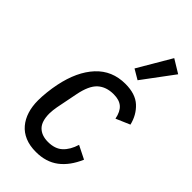

<svg xmlns="http://www.w3.org/2000/svg" viewBox="-246 -854 933 933"><g transform="rotate(45 221.0 -387.0)"><path d="M206 12Q163 12 131 -1.5Q99 -15 78 -40Q57 -65 46.5 -98.5Q36 -132 36 -173Q36 -199 39.5 -231Q43 -263 49 -292Q72 -404 130.5 -467Q189 -530 280 -530Q349 -530 386.5 -495.5Q424 -461 437 -407L365 -376Q357 -417 335.5 -435.5Q314 -454 275 -454Q224 -454 192.5 -425.5Q161 -397 147 -325L125 -214Q123 -202 121.5 -190Q120 -178 120 -167Q120 -113 144.5 -88.5Q169 -64 213 -64Q261 -64 288.5 -89.5Q316 -115 330 -161L398 -127Q369 -59 322 -23.5Q275 12 206 12ZM309 -584 258 -614 359 -786 428 -744Z"/></g></svg>

Font: IBM Plex Sans Cond Text
Style: Italic
Weight: 450
Width: 3
Italic angle: -11°
Designer: Mike Abbink, Paul van der Laan, Pieter van Rosmalen
Foundry: Bold Monday
Version: Version 1.3